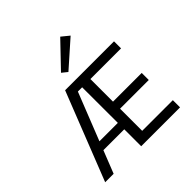

<svg xmlns="http://www.w3.org/2000/svg" viewBox="-226 -1099 1291 1291"><g transform="rotate(-45 420.0 -453.0)"><path d="M765.5 0H396V-161H197.5L134 0H53.5L300.5 -628H765.5V-561H474V-346H747V-279H474V-68.5H765.5ZM396 -222 395.5 -561H355L221 -222ZM403 -699 364 -730.5 532 -906 586.5 -861.5Z"/></g></svg>

Font: Betina Sans
Style: Regular
Weight: 400
Designer: Jonathan Pinhorn (font) & Cristiano Sobral (main changes)
Version: Version 2.001;April 28, 2021;FontCreator 13.0.0.2655 32-bit;